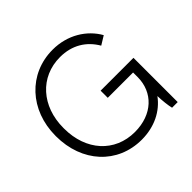

<svg xmlns="http://www.w3.org/2000/svg" viewBox="-173 -892 1083 1083"><g transform="rotate(-45 368.0 -350.5)"><path d="M377 7C478 7 562 -35 613 -105C614 -67 619 -24 625 0H670V-353H408V-296H610V-260C610 -138 520 -51 380 -51C220 -51 111 -173 111 -347V-353C111 -525 221 -649 380 -649C476 -649 547 -604 590 -530L642 -562C594 -647 499 -708 380 -708C188 -708 48 -557 48 -352V-349C48 -142 184 7 377 7Z"/></g></svg>

Font: Fixel Display Light
Style: Regular
Weight: 300
Designer: AlfaBravo + MacPaw
Foundry: Kyrylo Tkachov, Marchela Mozhyna, Serhii Makarenko, Maria Weinstein, Zakhar Kryvoshyya
Version: Version 1.211